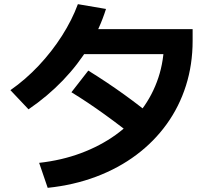

<svg xmlns="http://www.w3.org/2000/svg" viewBox="-20 -845 1040 922"><path d="M168 -63Q276 -75 368.5 -109.5Q461 -144 535 -197Q609 -250 661 -319.5Q713 -389 740.5 -472Q768 -555 768 -649L825 -585H340V-705H905V-649Q905 -535 873 -434Q841 -333 780.5 -249Q720 -165 634.5 -101Q549 -37 441.5 3.5Q334 44 209 57ZM30 -412Q103 -463 166 -530Q229 -597 277.5 -673Q326 -749 354 -825L489 -802Q459 -707 407 -621Q355 -535 282 -459Q209 -383 117 -320ZM656 -163Q565 -236 482.5 -295.5Q400 -355 323 -402L404 -506Q493 -451 577 -390.5Q661 -330 736 -267Z"/></svg>

Font: M PLUS 1 Thin
Style: Bold
Weight: 700
Version: Version 1.001